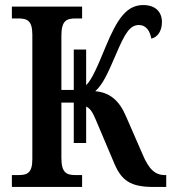

<svg xmlns="http://www.w3.org/2000/svg" viewBox="-20 -740 687 760"><path d="M27 0H305V-47H280C244 -47 223 -55 223 -115V-334H272V-174H321V-318C338 -311 348 -293 360 -264L432 -94C461 -25 497 0 587 0H638V-47H633C594 -47 569 -70 544 -130L479 -279C452 -343 414 -374 357 -379C386 -405 404 -443 440 -527C474 -607 494 -641 530 -641C559 -641 574 -616 579 -587C604 -593 621 -617 621 -653C621 -692 596 -720 547 -720C481 -720 444 -665 399 -557C367 -479 343 -423 321 -403V-544H272V-384H223V-599C223 -659 244 -667 280 -667H305V-714H27V-667H52C87 -667 108 -659 108 -603V-110C108 -54 87 -47 52 -47H27Z"/></svg>

Font: Noto Serif Condensed Semi
Style: Regular
Weight: 600
Width: 3
Designer: Monotype Design Team
Foundry: Monotype Imaging Inc.
Version: Version 1.002